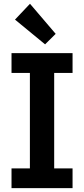

<svg xmlns="http://www.w3.org/2000/svg" viewBox="-20 -980 438 1000"><path d="M40 0V-103H135.7V-600.1H40V-703.1H357.9V-600.1H262.2V-103H357.9V0ZM214.8 -749 58.1 -877.9 136.2 -960.4 270 -803.7Z"/></svg>

Font: Schibsted Grotesk SemiBold
Style: Regular
Weight: 600
Designer: Bakken & Baeck AS, Henrik Kongsvoll
Foundry: Schibsted ASA
Version: Version 1.100;gftools[0.9.25]